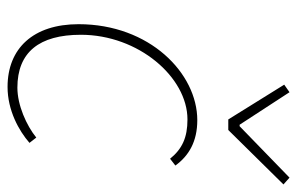

<svg xmlns="http://www.w3.org/2000/svg" viewBox="-159 -615 786 508"><g transform="rotate(90 234.0 -361.0)"><path d="M210 12C272 12 326 -18 358 -46L344 -64C312 -38 258 -14 212 -14C118 -14 72 -72 72 -182C72 -334 184 -464 296 -464C344 -464 374 -450 400 -418L418 -432C392 -468 354 -490 298 -490C174 -490 44 -364 44 -176C44 -56 108 12 210 12ZM296 -572H324L468 -718L450 -734L314 -602H310L224 -734L204 -720Z"/></g></svg>

Font: Source Sans Pro ExtraLight
Style: Italic
Weight: 200
Italic angle: -11°
Designer: Paul D. Hunt
Foundry: Adobe Systems Incorporated
Version: Version 3.006;hotconv 1.0.111;makeotfexe 2.5.65597